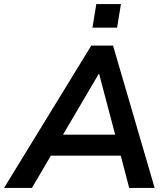

<svg xmlns="http://www.w3.org/2000/svg" viewBox="-55 -931 829 951"><path d="M-35 0 397 -705H505L711 0H585L535 -191L576 -160H161L214 -189L103 0ZM434 -565 243 -240 222 -264H550L522 -239L436 -565ZM403 -794 422 -911H544L525 -794Z"/></svg>

Font: Nunito Sans 11pt
Style: Bold Italic
Weight: 700
Italic angle: -9°
Version: Version 3.101;gftools[0.9.27]